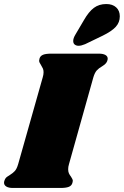

<svg xmlns="http://www.w3.org/2000/svg" viewBox="-46 -932 614 952"><path d="M488 -641Q488 -636 485 -628Q482 -621 476.5 -615.5Q471 -610 466.5 -607.5Q462 -605 460 -603Q444 -594 434 -583Q424 -572 417 -549L296 -118Q292 -105 292 -93Q292 -81 295.5 -73Q299 -65 306 -56Q315 -43 315 -35Q315 -33 313 -25Q309 -11 295 -5.5Q281 0 253 0H18Q-3 0 -14.5 -7Q-26 -14 -26 -26Q-26 -32 -23 -39Q-19 -50 -10 -56Q-1 -62 1 -63Q17 -73 27 -83.5Q37 -94 44 -118L166 -549Q170 -562 170 -574Q170 -585 166.5 -592.5Q163 -600 157 -610Q148 -623 148 -631Q148 -634 150 -642Q154 -655 167.5 -660.5Q181 -666 209 -666H444Q465 -666 476.5 -659.5Q488 -653 488 -641ZM481 -912Q512 -912 530 -895.5Q548 -879 548 -851Q548 -821 528 -799Q508 -777 463 -755L376 -713Q357 -705 344 -705Q332 -705 324.5 -711Q317 -717 317 -729Q317 -742 327 -759L370 -832Q394 -874 419.5 -893Q445 -912 481 -912Z"/></svg>

Font: Shrikhand
Style: Regular
Weight: 400
Italic angle: -14°
Version: Version 1.000;PS 1.000;hotconv 1.0.88;makeotf.lib2.5.647800